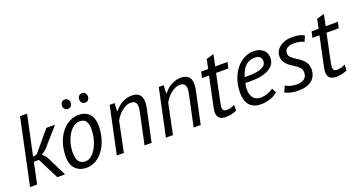

<svg xmlns="http://www.w3.org/2000/svg" viewBox="-43 -1305 3577 1918"><g transform="rotate(-20 1745.5 -346.0)"><path d="M212 -225H158L111 0H36L184 -700H259L168 -274L211 -285L391 -500H483L305 -297L258 -264L296 -225L408 0H325Z M474 -156Q474 -235 494.5 -300.5Q515 -366 551 -413Q587 -460 634.5 -486Q682 -512 736 -512Q778 -512 807.5 -498.5Q837 -485 855.5 -461.5Q874 -438 882 -407.5Q890 -377 890 -344Q890 -269 870.5 -204Q851 -139 816.5 -91Q782 -43 736 -15.5Q690 12 636 12Q591 12 560.5 -2.5Q530 -17 510.5 -41Q491 -65 482.5 -95Q474 -125 474 -156ZM554 -174Q554 -115 576 -83.5Q598 -52 646 -52Q679 -52 708.5 -75.5Q738 -99 760.5 -139Q783 -179 796.5 -230.5Q810 -282 810 -338Q810 -389 791.5 -418.5Q773 -448 721 -448Q688 -448 658 -425.5Q628 -403 604.5 -365Q581 -327 567.5 -277.5Q554 -228 554 -174ZM613 -653Q613 -675 625.5 -689.5Q638 -704 659 -704Q680 -704 693 -689.5Q706 -675 706 -653Q706 -633 693 -618.5Q680 -604 659 -604Q638 -604 625.5 -618.5Q613 -633 613 -653ZM796 -654Q796 -675 808.5 -689.5Q821 -704 842 -704Q864 -704 876.5 -689.5Q889 -675 889 -654Q889 -633 876.5 -618.5Q864 -604 842 -604Q821 -604 808.5 -618.5Q796 -633 796 -654Z M1253 0 1320 -316Q1324 -334 1327 -351.5Q1330 -369 1330 -383Q1330 -412 1316.5 -430Q1303 -448 1266 -448Q1240 -448 1215 -436Q1190 -424 1168 -405.5Q1146 -387 1128.5 -364.5Q1111 -342 1099 -320L1033 0H958L1064 -500H1116L1112 -414H1116Q1129 -430 1147 -447.5Q1165 -465 1187.5 -479Q1210 -493 1238 -502.5Q1266 -512 1300 -512Q1350 -512 1379 -488Q1408 -464 1408 -404Q1408 -374 1399 -332L1328 0Z M1775 0 1842 -316Q1846 -334 1849 -351.5Q1852 -369 1852 -383Q1852 -412 1838.5 -430Q1825 -448 1788 -448Q1762 -448 1737 -436Q1712 -424 1690 -405.5Q1668 -387 1650.5 -364.5Q1633 -342 1621 -320L1555 0H1480L1586 -500H1638L1634 -414H1638Q1651 -430 1669 -447.5Q1687 -465 1709.5 -479Q1732 -493 1760 -502.5Q1788 -512 1822 -512Q1872 -512 1901 -488Q1930 -464 1930 -404Q1930 -374 1921 -332L1850 0Z M2037 -500H2111L2132 -599L2212 -622L2186 -500H2317L2302 -436H2172L2109 -134Q2107 -122 2105.5 -112Q2104 -102 2104 -94Q2104 -70 2115 -61Q2126 -52 2148 -52Q2172 -52 2192 -58Q2212 -64 2232 -76V-15Q2211 -3 2178 4.5Q2145 12 2115 12Q2024 12 2024 -71Q2024 -88 2029 -113L2097 -436H2022Z M2668 -49Q2633 -19 2585.5 -3.5Q2538 12 2490 12Q2410 12 2369.5 -34Q2329 -80 2329 -162Q2329 -244 2352 -309Q2375 -374 2412.5 -419Q2450 -464 2497.5 -488Q2545 -512 2595 -512Q2631 -512 2657.5 -502Q2684 -492 2701 -475.5Q2718 -459 2726 -437.5Q2734 -416 2734 -392Q2734 -321 2665 -280.5Q2596 -240 2464 -240Q2452 -240 2439 -240.5Q2426 -241 2412 -242Q2408 -223 2406 -206Q2404 -189 2404 -176Q2404 -121 2429 -86.5Q2454 -52 2507 -52Q2551 -52 2587.5 -66.5Q2624 -81 2644 -97ZM2583 -448Q2528 -448 2487.5 -410.5Q2447 -373 2426 -298Q2464 -298 2505 -300Q2546 -302 2579.5 -310.5Q2613 -319 2635 -337.5Q2657 -356 2657 -389Q2657 -399 2653.5 -409.5Q2650 -420 2642 -428.5Q2634 -437 2619.5 -442.5Q2605 -448 2583 -448Z M3001 -141Q3001 -167 2988 -185Q2975 -203 2955 -217.5Q2935 -232 2912 -246Q2889 -260 2869 -277.5Q2849 -295 2836 -318.5Q2823 -342 2823 -377Q2823 -405 2836.5 -429.5Q2850 -454 2873.5 -472.5Q2897 -491 2929.5 -501.5Q2962 -512 3000 -512Q3053 -512 3082 -505Q3111 -498 3134 -485L3109 -425Q3069 -448 3000 -448Q2958 -448 2930.5 -430.5Q2903 -413 2903 -377Q2903 -356 2916 -340.5Q2929 -325 2949 -311Q2969 -297 2992 -282.5Q3015 -268 3035 -249.5Q3055 -231 3068 -206Q3081 -181 3081 -147Q3081 -69 3028.5 -28.5Q2976 12 2888 12Q2843 12 2805.5 3Q2768 -6 2745 -20L2773 -83Q2793 -70 2825.5 -61Q2858 -52 2893 -52Q2942 -52 2971.5 -73.5Q3001 -95 3001 -141Z M3211 -500H3285L3306 -599L3386 -622L3360 -500H3491L3476 -436H3346L3283 -134Q3281 -122 3279.5 -112Q3278 -102 3278 -94Q3278 -70 3289 -61Q3300 -52 3322 -52Q3346 -52 3366 -58Q3386 -64 3406 -76V-15Q3385 -3 3352 4.5Q3319 12 3289 12Q3198 12 3198 -71Q3198 -88 3203 -113L3271 -436H3196Z"/></g></svg>

Font: PT Sans
Style: Italic
Weight: 400
Italic angle: -12°
Designer: A.Korolkova, O.Umpeleva, V.Yefimov
Foundry: ParaType Ltd
Version: Version 2.003W OFL